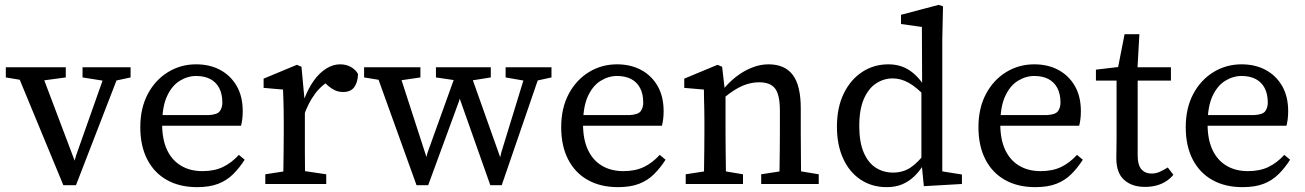

<svg xmlns="http://www.w3.org/2000/svg" viewBox="-20 -758 5377 791"><path d="M241 5 40 -481H142L297 -71H280L294 -119L422 -481H481L293 5ZM4 -439V-481H251V-439L132 -423H100ZM320 -439V-481H518V-439L444 -423H421Z M792 13Q720 13 667.5 -16.5Q615 -46 586.5 -101.5Q558 -157 558 -234Q558 -312 588.5 -370Q619 -428 671.5 -460.5Q724 -493 788 -493Q844 -493 887 -470Q930 -447 955 -404Q980 -361 980 -300Q980 -282 978 -266.5Q976 -251 973 -240H601V-284H841Q876 -286 886 -300.5Q896 -315 896 -335Q896 -371 883 -395.5Q870 -420 846 -432.5Q822 -445 788 -445Q753 -445 720.5 -425Q688 -405 668 -361.5Q648 -318 648 -246Q648 -184 668 -141Q688 -98 725.5 -75.5Q763 -53 814 -53Q863 -53 898.5 -70Q934 -87 964 -120L988 -100Q967 -67 941 -41Q915 -15 879.5 -1Q844 13 792 13Z M1073 0V-40L1183 -57H1209L1324 -40V0ZM1146 0Q1147 -25 1147.5 -62.5Q1148 -100 1148.5 -140Q1149 -180 1149 -212V-261Q1149 -288 1148.5 -309Q1148 -330 1147.5 -349Q1147 -368 1146 -389L1066 -396V-434L1203 -491L1222 -483L1234 -354L1236 -353V-212Q1236 -180 1236 -140Q1236 -100 1236.5 -62.5Q1237 -25 1238 0ZM1231 -279 1219 -349H1233Q1250 -394 1273 -426Q1296 -458 1324 -475.5Q1352 -493 1381 -493Q1407 -493 1426.5 -481.5Q1446 -470 1455 -453Q1454 -419 1439.5 -399Q1425 -379 1394 -379Q1375 -379 1360 -386Q1345 -393 1331 -405L1306 -429L1356 -436Q1308 -412 1278.5 -372.5Q1249 -333 1231 -279Z M1696 5 1521 -481H1617L1746 -83H1730L1741 -128L1868 -481H1909L2050 -84H2035L2045 -129L2153 -481H2214L2047 5H2000L1865 -377H1881L1871 -341L1744 5ZM1480 -439V-481H1712V-439L1603 -423H1578ZM1776 -439V-481H2002V-439L1908 -424H1878ZM2063 -439V-481H2252V-439L2179 -423H2155Z M2526 13Q2454 13 2401.5 -16.5Q2349 -46 2320.5 -101.5Q2292 -157 2292 -234Q2292 -312 2322.5 -370Q2353 -428 2405.5 -460.5Q2458 -493 2522 -493Q2578 -493 2621 -470Q2664 -447 2689 -404Q2714 -361 2714 -300Q2714 -282 2712 -266.5Q2710 -251 2707 -240H2335V-284H2575Q2610 -286 2620 -300.5Q2630 -315 2630 -335Q2630 -371 2617 -395.5Q2604 -420 2580 -432.5Q2556 -445 2522 -445Q2487 -445 2454.5 -425Q2422 -405 2402 -361.5Q2382 -318 2382 -246Q2382 -184 2402 -141Q2422 -98 2459.5 -75.5Q2497 -53 2548 -53Q2597 -53 2632.5 -70Q2668 -87 2698 -120L2722 -100Q2701 -67 2675 -41Q2649 -15 2613.5 -1Q2578 13 2526 13Z M2805 0V-40L2915 -57H2939L3041 -40V0ZM2880 0Q2880 -25 2880.5 -62.5Q2881 -100 2881.5 -140Q2882 -180 2882 -212V-261Q2882 -288 2881.5 -309Q2881 -330 2880.5 -349Q2880 -368 2880 -389L2799 -396V-434L2936 -491L2955 -483L2968 -370L2969 -369V-212Q2969 -180 2969.5 -140Q2970 -100 2970.5 -62.5Q2971 -25 2971 0ZM3116 0V-40L3226 -57H3250L3353 -40V0ZM3190 0Q3191 -25 3191.5 -62Q3192 -99 3192.5 -139Q3193 -179 3193 -212V-301Q3193 -368 3173 -393.5Q3153 -419 3108 -419Q3084 -419 3060 -412Q3036 -405 3011 -390Q2986 -375 2958 -351L2947 -390H2960Q2984 -420 3014 -443Q3044 -466 3078 -479.5Q3112 -493 3146 -493Q3213 -493 3246 -449.5Q3279 -406 3279 -311V-212Q3279 -179 3279.5 -139Q3280 -99 3280 -62Q3280 -25 3281 0Z M3633 13Q3572 13 3525.5 -18Q3479 -49 3453.5 -105Q3428 -161 3428 -236Q3428 -315 3456 -372.5Q3484 -430 3532 -461.5Q3580 -493 3640 -493Q3669 -493 3694 -484.5Q3719 -476 3741.5 -457.5Q3764 -439 3785 -409H3807L3799 -354Q3756 -399 3723.5 -417Q3691 -435 3658 -435Q3621 -435 3589.5 -414.5Q3558 -394 3539 -350.5Q3520 -307 3520 -239Q3520 -173 3538 -130.5Q3556 -88 3587.5 -67.5Q3619 -47 3659 -47Q3700 -47 3731 -67.5Q3762 -88 3797 -134L3804 -80H3785Q3768 -52 3746 -31Q3724 -10 3696.5 1.5Q3669 13 3633 13ZM3786 9 3776 -94V-96V-388L3779 -399L3778 -647L3692 -659V-697L3847 -738L3865 -732L3862 -594V-52L3943 -39V0Z M4245 13Q4173 13 4120.5 -16.5Q4068 -46 4039.5 -101.5Q4011 -157 4011 -234Q4011 -312 4041.5 -370Q4072 -428 4124.5 -460.5Q4177 -493 4241 -493Q4297 -493 4340 -470Q4383 -447 4408 -404Q4433 -361 4433 -300Q4433 -282 4431 -266.5Q4429 -251 4426 -240H4054V-284H4294Q4329 -286 4339 -300.5Q4349 -315 4349 -335Q4349 -371 4336 -395.5Q4323 -420 4299 -432.5Q4275 -445 4241 -445Q4206 -445 4173.5 -425Q4141 -405 4121 -361.5Q4101 -318 4101 -246Q4101 -184 4121 -141Q4141 -98 4178.5 -75.5Q4216 -53 4267 -53Q4316 -53 4351.5 -70Q4387 -87 4417 -120L4441 -100Q4420 -67 4394 -41Q4368 -15 4332.5 -1Q4297 13 4245 13Z M4623 -426V-481H4804V-426ZM4697 12Q4643 12 4611 -17Q4579 -46 4579 -106Q4579 -125 4579.5 -143Q4580 -161 4580 -188V-426H4495V-471L4621 -486L4581 -454L4613 -617H4674L4665 -456L4667 -439V-117Q4667 -78 4682.5 -60.5Q4698 -43 4724 -43Q4742 -43 4757.5 -50Q4773 -57 4791 -68L4814 -38Q4802 -23 4784.5 -11.5Q4767 0 4745 6Q4723 12 4697 12Z M5099 13Q5027 13 4974.5 -16.5Q4922 -46 4893.5 -101.5Q4865 -157 4865 -234Q4865 -312 4895.5 -370Q4926 -428 4978.5 -460.5Q5031 -493 5095 -493Q5151 -493 5194 -470Q5237 -447 5262 -404Q5287 -361 5287 -300Q5287 -282 5285 -266.5Q5283 -251 5280 -240H4908V-284H5148Q5183 -286 5193 -300.5Q5203 -315 5203 -335Q5203 -371 5190 -395.5Q5177 -420 5153 -432.5Q5129 -445 5095 -445Q5060 -445 5027.5 -425Q4995 -405 4975 -361.5Q4955 -318 4955 -246Q4955 -184 4975 -141Q4995 -98 5032.5 -75.5Q5070 -53 5121 -53Q5170 -53 5205.5 -70Q5241 -87 5271 -120L5295 -100Q5274 -67 5248 -41Q5222 -15 5186.5 -1Q5151 13 5099 13Z"/></svg>

Font: Source Serif 4 18pt
Style: Regular
Weight: 400
Designer: Frank Grießhammer
Foundry: Adobe Systems Incorporated
Version: Version 4.004;hotconv 1.0.116;makeotfexe 2.5.65601